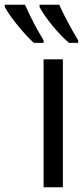

<svg xmlns="http://www.w3.org/2000/svg" viewBox="-118 -786 349 806"><path d="M131 -766H48V-757C67 -717 131 -639 172 -606H210V-617C185 -658 146 -729 131 -766ZM-13 -766H-98V-757C-76 -715 -15 -641 24 -606H65V-617C37 -662 11 -712 -13 -766ZM146 0V-537H65V0Z"/></svg>

Font: Noto Sans UI Condensed
Style: Regular
Weight: 400
Width: 3
Designer: Monotype Design Team
Foundry: Monotype Imaging Inc.
Version: Version 1.901